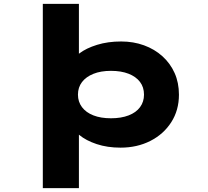

<svg xmlns="http://www.w3.org/2000/svg" viewBox="-20 -760 1082 1000"><path d="M203 220V-740H391V-415L350 -424Q358 -455 393.5 -482Q429 -509 485.5 -526.5Q542 -544 611 -544Q675 -544 730 -524Q785 -504 826 -467Q867 -430 889.5 -379.5Q912 -329 912 -267Q912 -186 872 -123.5Q832 -61 763 -26Q694 9 608 9Q539 9 483.5 -9.5Q428 -28 393 -57Q358 -86 349 -117L391 -131V220ZM558 -144Q611 -144 650 -159Q689 -174 709.5 -202Q730 -230 730 -267Q730 -306 709 -333.5Q688 -361 649.5 -376Q611 -391 558 -391Q505 -391 466.5 -375.5Q428 -360 407 -332.5Q386 -305 386 -267Q386 -230 407 -202Q428 -174 466.5 -159Q505 -144 558 -144Z"/></svg>

Font: Lexend Zetta ExtraBold
Style: Regular
Weight: 800
Designer: Bonnie Shaver-Troup, Thomas Jockin
Foundry: Lexend
Version: Version 1.007